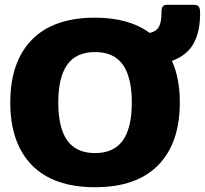

<svg xmlns="http://www.w3.org/2000/svg" viewBox="-20 -769 858 804"><path d="M23 -340Q23 -510 113.5 -602.5Q204 -695 378 -695Q520 -695 607 -631Q634 -637 645 -656Q656 -675 656 -714Q656 -735 661.5 -742Q667 -749 681 -749H789Q806 -749 812 -742Q818 -735 818 -713Q818 -636 790.5 -586.5Q763 -537 700 -514Q733 -441 733 -340Q733 -170 642.5 -77.5Q552 15 378 15Q204 15 113.5 -77.5Q23 -170 23 -340ZM532 -340Q532 -445 494.5 -498Q457 -551 378 -551Q299 -551 261.5 -498Q224 -445 224 -340Q224 -234 261.5 -181Q299 -128 378 -128Q457 -128 494.5 -181Q532 -234 532 -340Z"/></svg>

Font: Mitr SemiBold
Style: Regular
Weight: 600
Designer: Thanarat Vachiruckul
Foundry: Cadson Demak
Version: Version 1.002